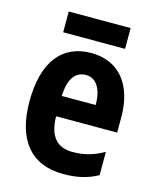

<svg xmlns="http://www.w3.org/2000/svg" viewBox="-109 -789 716 875"><g transform="rotate(15 248.5 -351.0)"><path d="M398 -712H106V-614H398ZM255 -556C117 -556 39 -456 39 -270C39 -92 118 10 273 10C338 10 388 -2 435 -28V-138C384 -109 340 -98 287 -98C213 -98 175 -144 174 -236H462V-309C462 -462 386 -556 255 -556ZM257 -453C308 -453 335 -405 335 -332H175C178 -417 210 -453 257 -453Z"/></g></svg>

Font: Noto Sans Arabic UI Cn
Style: Bold
Weight: 700
Width: 3
Designer: Monotype Design Team, Nadine Chahine and Nizar Qandah
Foundry: Monotype Imaging Inc.
Version: Version 2.010